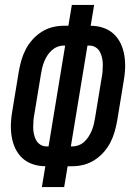

<svg xmlns="http://www.w3.org/2000/svg" viewBox="-20 -755 540 775"><path d="M149 0 163 -84Q136 -84 111.5 -92.5Q87 -101 69.5 -117.5Q52 -134 41.5 -156.5Q31 -179 27 -204.5Q23 -230 24 -256Q25 -282 30 -309L56 -467Q60 -490 66.5 -512.5Q73 -535 84 -556Q95 -577 111.5 -595.5Q128 -614 149 -627Q170 -640 192.5 -645.5Q215 -651 237 -651H256L270 -735H360L346 -651Q373 -651 397.5 -642.5Q422 -634 439.5 -617.5Q457 -601 467.5 -578.5Q478 -556 482 -530.5Q486 -505 485 -479Q484 -453 479 -426L453 -268Q449 -245 442.5 -222.5Q436 -200 425 -179Q414 -158 397.5 -139.5Q381 -121 360 -108Q339 -95 316.5 -89.5Q294 -84 272 -84H253L239 0ZM176 -164 243 -571H237Q224 -571 211.5 -566Q199 -561 188.5 -551.5Q178 -542 170.5 -530Q163 -518 158 -505.5Q153 -493 150 -480Q147 -467 145 -454L119 -296Q116 -282 115 -268Q114 -254 114 -240.5Q114 -227 117 -213.5Q120 -200 126 -189Q132 -178 143 -171Q154 -164 168 -164ZM266 -164H272Q285 -164 298 -169Q311 -174 321 -183.5Q331 -193 338.5 -205Q346 -217 351 -229.5Q356 -242 359 -255Q362 -268 364 -281L390 -439Q393 -453 394 -467Q395 -481 395 -494.5Q395 -508 392 -521.5Q389 -535 383 -546Q377 -557 366 -564Q355 -571 341 -571H333Z"/></svg>

Font: Iosevka Curly Medium
Style: Italic
Weight: 500
Italic angle: -9°
Monospace: yes
Designer: Belleve Invis
Foundry: Belleve Invis
Version: Version 22.1.2; ttfautohint (v1.8.4)